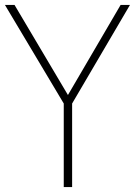

<svg xmlns="http://www.w3.org/2000/svg" viewBox="-31 -760 548 780"><path d="M228 0V-339.5L-11 -740H28L245 -374L459 -740H497L262 -339.5V0Z"/></svg>

Font: Encode Sans Condensed Condensed Thin
Style: Regular
Weight: 100
Width: 3
Designer: Multiple Designers
Foundry: Impallari Type
Version: Version 3.000; ttfautohint (v1.8.3) -l 8 -r 50 -G 200 -x 14 